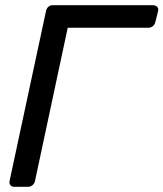

<svg xmlns="http://www.w3.org/2000/svg" viewBox="-20 -720 630 740"><path d="M36 0Q25 0 20 -6.5Q15 -13 17 -23L157 -676Q159 -687 166 -693.5Q173 -700 184 -700H569Q580 -700 586 -693.5Q592 -687 589 -676L579 -636Q577 -626 569.5 -619.5Q562 -613 551 -613H241L115 -23Q113 -13 105.5 -6.5Q98 0 87 0Z"/></svg>

Font: Rubik
Style: Italic
Weight: 400
Italic angle: -12°
Designer: Hubert and Fischer
Foundry: Hubert and Fischer
Version: Version 2.300;gftools[0.9.30]